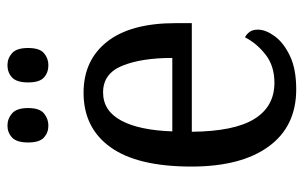

<svg xmlns="http://www.w3.org/2000/svg" viewBox="-166 -618 795 502"><g transform="rotate(-90 231.0 -367.5)"><path d="M248 10Q151 10 98.5 -62Q46 -134 46 -264Q46 -405 96.5 -475.5Q147 -546 239 -546Q324 -546 372.5 -484.5Q421 -423 421 -305V-263H137Q138 -152 170.5 -99.5Q203 -47 265 -47Q309 -47 338.5 -70Q368 -93 384 -124Q392 -120 398 -112Q404 -104 404 -90Q404 -70 387 -46.5Q370 -23 335.5 -6.5Q301 10 248 10ZM330 -314Q330 -395 309.5 -445Q289 -495 240 -495Q192 -495 166.5 -448Q141 -401 138 -314ZM311 -638Q292 -638 279 -649.5Q266 -661 266 -691Q266 -721 279 -733Q292 -745 311 -745Q329 -745 342.5 -733Q356 -721 356 -691Q356 -661 342.5 -649.5Q329 -638 311 -638ZM153 -638Q135 -638 122 -649.5Q109 -661 109 -691Q109 -721 122 -733Q135 -745 153 -745Q171 -745 185 -733Q199 -721 199 -691Q199 -661 185 -649.5Q171 -638 153 -638Z"/></g></svg>

Font: Noto Serif Condensed
Style: Regular
Weight: 400
Width: 3
Designer: Monotype Design Team
Foundry: Monotype Imaging Inc.
Version: Version 2.013; ttfautohint (v1.8.4.7-5d5b)